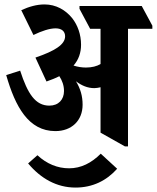

<svg xmlns="http://www.w3.org/2000/svg" viewBox="-20 -653 708 867"><path d="M230 -61C303 -61 353 -108 353 -180C353 -220 343 -253 323 -286C348 -267 375 -255 406 -255C416 -255 425 -257 434 -259V-54L544 8H558V-523H668V-537L620 -626H339V-613L387 -523H434V-364C418 -354 395 -348 368 -348C350 -348 330 -351 312 -357C335 -383 346 -415 346 -451C346 -497 331 -539 306 -571C276 -608 233 -633 181 -633C146 -633 111 -623 76 -607L131 -495C168 -513 204 -525 231 -525C259 -525 274 -511 274 -489C274 -452 228 -423 140 -393L190 -285C212 -293 231 -300 248 -309C261 -289 269 -267 269 -242C269 -203 244 -176 203 -176C140 -176 105 -229 71 -334L8 -314C49 -171 109 -61 230 -61ZM321 194C398 194 461 163 509 109L435 41C393 83 346 107 292 107C240 107 191 87 149 48L107 85C164 153 236 194 321 194Z"/></svg>

Font: Noto Serif Devanagari ExtraCondensed ExtraBold
Style: Regular
Weight: 800
Width: 2
Designer: Universal Thirst, Indian Type Foundry and the Monotype Design Team
Foundry: Monotype Imaging Inc.
Version: Version 2.004